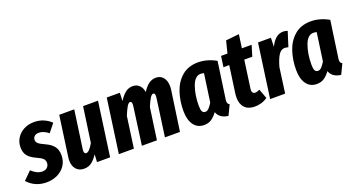

<svg xmlns="http://www.w3.org/2000/svg" viewBox="-75 -1212 3267 1777"><g transform="rotate(-20 1558.0 -323.5)"><path d="M402 -481 338 -401Q289 -440 243 -440Q217 -440 201 -426Q185 -412 185 -389Q185 -369 202 -354Q219 -339 266 -318Q319 -294 345 -260.5Q371 -227 371 -173Q371 -116 342.5 -73Q314 -30 265 -6.5Q216 17 157 17Q45 17 -29 -64L49 -141Q101 -91 154 -91Q186 -91 203.5 -109Q221 -127 221 -153Q221 -178 204.5 -194.5Q188 -211 144 -230Q89 -255 64 -286.5Q39 -318 39 -370Q39 -420 64.5 -460.5Q90 -501 134.5 -524.5Q179 -548 236 -548Q285 -548 328 -530Q371 -512 402 -481Z M421 -102Q421 -119 424 -137L479 -531H627L574 -155Q573 -150 573 -141Q573 -127 578.5 -119.5Q584 -112 593 -112Q624 -112 665 -186L714 -531H861L787 0H658L662 -75Q633 -31 602 -7Q571 17 526 17Q478 17 449.5 -15Q421 -47 421 -102Z M1534 -427Q1534 -410 1531 -390L1475 0H1327L1378 -366Q1380 -382 1380 -388Q1380 -418 1363 -418Q1348 -418 1331.5 -392Q1315 -366 1292 -311L1248 0H1100L1150 -366Q1152 -384 1152 -389Q1152 -418 1135 -418Q1120 -418 1103.5 -391Q1087 -364 1064 -308L1021 0H873L947 -531H1076L1073 -450Q1102 -497 1134 -522.5Q1166 -548 1207 -548Q1246 -548 1271.5 -523.5Q1297 -499 1304 -455Q1332 -500 1364 -524Q1396 -548 1435 -548Q1481 -548 1507.5 -515.5Q1534 -483 1534 -427Z M2027 -499 1977 -149Q1974 -133 1974 -119Q1974 -93 1995 -84L1948 14Q1908 10 1879.5 -9Q1851 -28 1840 -62Q1811 -23 1781 -3Q1751 17 1709 17Q1643 17 1607 -33.5Q1571 -84 1571 -171Q1571 -269 1599.5 -354.5Q1628 -440 1691 -494Q1754 -548 1851 -548Q1940 -548 2027 -499ZM1721 -168Q1721 -128 1730.5 -111Q1740 -94 1760 -94Q1779 -94 1795.5 -111Q1812 -128 1831 -159L1870 -435Q1853 -440 1838 -440Q1781 -440 1751 -357.5Q1721 -275 1721 -168Z M2225 -152Q2224 -148 2224 -140Q2224 -103 2255 -103Q2273 -103 2299 -116L2334 -22Q2306 -2 2273.5 7.5Q2241 17 2208 17Q2144 17 2109.5 -19Q2075 -55 2075 -119Q2075 -142 2077 -154L2115 -425H2058L2073 -531H2136L2166 -650L2297 -664L2278 -531H2374L2342 -425H2263Z M2732 -538 2686 -393Q2664 -399 2650 -399Q2614 -399 2589.5 -360Q2565 -321 2545 -249L2511 0H2363L2437 -531H2564L2561 -442Q2585 -492 2616 -519Q2647 -546 2689 -546Q2710 -546 2732 -538Z M3137 -499 3087 -149Q3084 -133 3084 -119Q3084 -93 3105 -84L3058 14Q3018 10 2989.5 -9Q2961 -28 2950 -62Q2921 -23 2891 -3Q2861 17 2819 17Q2753 17 2717 -33.5Q2681 -84 2681 -171Q2681 -269 2709.5 -354.5Q2738 -440 2801 -494Q2864 -548 2961 -548Q3050 -548 3137 -499ZM2831 -168Q2831 -128 2840.5 -111Q2850 -94 2870 -94Q2889 -94 2905.5 -111Q2922 -128 2941 -159L2980 -435Q2963 -440 2948 -440Q2891 -440 2861 -357.5Q2831 -275 2831 -168Z"/></g></svg>

Font: Fira Sans Extra Condensed
Style: Bold Italic
Weight: 700
Width: 3
Italic angle: -8°
Designer: Carrois Corporate & Edenspiekermann AG
Foundry: Carrois Corporate GbR & Edenspiekermann AG
Version: Version 4.203